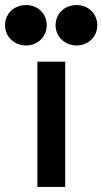

<svg xmlns="http://www.w3.org/2000/svg" viewBox="-83 -740 405 760"><path d="M-63 -640C-63 -594 -26 -560 20 -560C66 -560 102 -594 102 -640C102 -687 66 -720 20 -720C-26 -720 -63 -687 -63 -640ZM137 -640C137 -594 174 -560 220 -560C266 -560 302 -594 302 -640C302 -687 266 -720 220 -720C174 -720 137 -687 137 -640ZM175 -496H65V0H175Z"/></svg>

Font: Space Text SemiBold
Style: Regular
Weight: 600
Designer: Florian Karsten (Space Text), Colophon Foundry (Space Mono)
Foundry: Florian Karsten
Version: Version 1.003;PS 001.003;hotconv 1.0.88;makeotf.lib2.5.64775